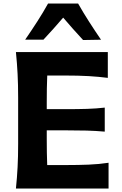

<svg xmlns="http://www.w3.org/2000/svg" viewBox="-20 -1090 703 1110"><path d="M72.1 0H607.6V-149Q552.4 -140.6 492.4 -138.2Q432.3 -135.8 365.4 -135.8H252.9Q251.5 -171.5 250.9 -207.6Q250.3 -243.6 250.3 -284.5V-336.5H357.4Q428.5 -336.5 481.1 -335.1Q533.7 -333.6 585.6 -329V-467.9Q536.3 -462.3 483.6 -460.6Q430.9 -458.9 357.9 -458.9H250.3V-498.4Q250.3 -541.4 250.9 -578.8Q251.5 -616.2 253.1 -653.4H353.6Q433.8 -653.4 492.7 -650Q551.7 -646.5 603.3 -639.8V-788.8H72.1Q78.6 -723.6 81.7 -662.4Q84.9 -601.3 84.9 -525.1V-257.9Q84.9 -183.8 81.7 -123.8Q78.6 -63.9 72.1 0ZM460.3 -858.6 564 -860.4Q528.3 -912.6 494.5 -965.3Q460.7 -1018 431.5 -1069.7H257.9Q229.3 -1018 195.4 -965.5Q161.6 -913 125.6 -860.8H231.3Q261.1 -892.6 289.4 -924.3Q317.7 -955.9 345.2 -988.1Q373.1 -955.7 401.7 -923.2Q430.4 -890.7 460.3 -858.6Z"/></svg>

Font: Pinar-VF
Style: Regular
Weight: 300
Designer: Amin Abedi
Version: Version 3.0